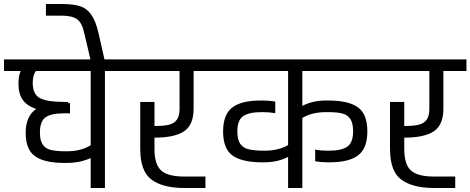

<svg xmlns="http://www.w3.org/2000/svg" viewBox="-30 -937 2345 957"><path d="M608 -641V-583H493V0H422V-149Q368 -125 302 -125H284Q188 -126 143 -159.5Q98 -193 98 -275Q98 -359 151 -394Q106 -408 84 -438.5Q62 -469 62 -519Q62 -558 73 -583H-10V-641ZM422 -213V-583H149Q133 -563 133 -522Q134 -466 170 -447.5Q206 -429 287 -429H310V-423H319V-372H287Q226 -372 197.5 -352.5Q169 -333 169 -277Q169 -237 182.5 -217Q196 -197 220.5 -190.5Q245 -184 287 -183H305Q373 -183 422 -213Z M390 -772Q379 -823 354.5 -841Q330 -859 277 -859H199V-917H277Q334 -917 368 -906.5Q402 -896 424.5 -864.5Q447 -833 461 -772L493 -631H423Z M740 -251V-195Q740 -117 773.5 -87Q807 -57 888 -57H994V0H888Q782 0 725.5 -41.5Q669 -83 669 -195V-429H740V-309H741Q785 -309 811 -315Q837 -321 851 -339.5Q865 -358 865 -395V-583H588V-641H1050V-583H935V-395Q935 -315 888 -283Q841 -251 741 -251Z M1477 -583V-409Q1527 -436 1596 -436H1612Q1710 -435 1755.5 -401Q1801 -367 1801 -282Q1801 -198 1755.5 -163Q1710 -128 1613 -128H1601Q1586 -128 1569 -129.5Q1552 -131 1541 -133V-191Q1571 -186 1599 -186H1611Q1672 -186 1701 -206Q1730 -226 1730 -282Q1730 -323 1716.5 -343.5Q1703 -364 1677.5 -371Q1652 -378 1608 -378H1593Q1525 -378 1477 -349V0H1406V-155Q1354 -128 1287 -128H1271Q1173 -129 1127.5 -163Q1082 -197 1082 -282Q1082 -366 1127.5 -401Q1173 -436 1270 -436H1282Q1297 -436 1314 -434.5Q1331 -433 1342 -431V-373Q1312 -378 1284 -378H1272Q1211 -378 1182 -358Q1153 -338 1153 -282Q1153 -242 1166.5 -221.5Q1180 -201 1205.5 -194Q1231 -187 1275 -186H1290Q1358 -186 1406 -214V-583H1030V-641H1853V-583Z M1985 -251V-195Q1985 -117 2018.5 -87Q2052 -57 2133 -57H2239V0H2133Q2027 0 1970.5 -41.5Q1914 -83 1914 -195V-429H1985V-309H1986Q2030 -309 2056 -315Q2082 -321 2096 -339.5Q2110 -358 2110 -395V-583H1833V-641H2295V-583H2180V-395Q2180 -315 2133 -283Q2086 -251 1986 -251Z"/></svg>

Font: Biryani Light
Style: Regular
Weight: 300
Designer: Dan Reynolds and Mathieu Réguer
Foundry: Dan Reynolds and Mathieu Réguer
Version: Version 1.004; ttfautohint (v1.1) -l 5 -r 5 -G 72 -x 0 -D la